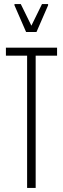

<svg xmlns="http://www.w3.org/2000/svg" viewBox="-20 -922 308 942"><path d="M113 0V-649H9V-688H260V-649H155V0ZM108 -765 51 -896V-902H82L134 -796L186 -902H216V-896L159 -765Z"/></svg>

Font: Saira Ultra Condensed ExLight
Style: Regular
Weight: 200
Width: 1
Designer: Hector Gatti with collaboration of the Omnibus-Type team
Foundry: Omnibus-Type
Version: Version 1.001; ttfautohint (v1.8)